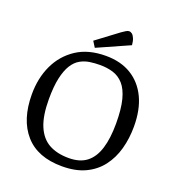

<svg xmlns="http://www.w3.org/2000/svg" viewBox="-150 -955 996 1087"><g transform="rotate(20 348.0 -411.5)"><path d="M345 13Q198 13 122 -73.5Q46 -160 46 -313Q46 -410 82.5 -488Q119 -566 190 -613Q261 -660 367 -660Q457 -660 520.5 -621Q584 -582 618 -510.5Q652 -439 652 -338Q652 -266 634.5 -202.5Q617 -139 580 -90.5Q543 -42 485 -14.5Q427 13 345 13ZM365 -44Q432 -44 472.5 -75.5Q513 -107 532 -168.5Q551 -230 551 -319Q551 -407 536.5 -462.5Q522 -518 495 -548Q468 -578 432 -589Q396 -600 353 -600Q321 -600 291 -595.5Q261 -591 234.5 -576Q208 -561 188.5 -530Q169 -499 157.5 -448Q146 -397 146 -319Q146 -219 171.5 -158.5Q197 -98 245.5 -71Q294 -44 365 -44ZM291 -681 269 -716 400 -814Q413 -823 423.5 -829.5Q434 -836 442 -836Q452 -836 460.5 -829Q469 -822 475.5 -806.5Q482 -791 484 -767Z"/></g></svg>

Font: Faustina Light
Style: Regular
Weight: 400
Version: Version 1.200